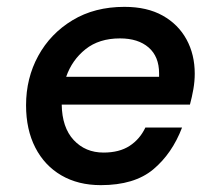

<svg xmlns="http://www.w3.org/2000/svg" viewBox="-20 -528 640 560"><path d="M274 12Q208 12 159 -16.5Q110 -45 83 -97.5Q56 -150 56 -221Q56 -300 91.5 -365Q127 -430 191.5 -469Q256 -508 343 -508Q409 -508 454.5 -482.5Q500 -457 524 -413Q548 -369 548 -313Q548 -291 544 -268Q540 -245 534 -223H160Q161 -156 195 -119.5Q229 -83 282 -83Q328 -83 358 -102.5Q388 -122 404 -156H511Q482 -80 427 -34Q372 12 274 12ZM330 -416Q269 -416 229.5 -384.5Q190 -353 173 -304H444V-314Q444 -363 413.5 -389.5Q383 -416 330 -416Z"/></svg>

Font: DM Mono Medium
Style: Italic
Weight: 500
Italic angle: -10°
Designer: Colophon Foundry
Foundry: Colophon Foundry
Version: Version 1.000; ttfautohint (v1.8.2.53-6de2)